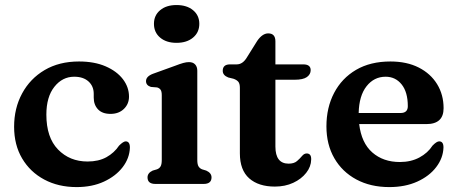

<svg xmlns="http://www.w3.org/2000/svg" viewBox="-20 -730 1816 762"><path d="M492 -346.5Q492 -317.5 471.8 -297.8Q451.5 -278 418.5 -278Q386 -278 369 -296Q352 -314 352 -342.5V-357.5Q352 -388 331.2 -406.8Q310.5 -425.5 274.5 -425.5Q227.5 -425.5 195.8 -385.5Q164 -345.5 164 -275Q164 -184.5 210.2 -136.8Q256.5 -89 327.5 -89Q371.5 -89 402.5 -106.2Q433.5 -123.5 452.5 -152Q469.5 -169 479 -169Q496 -168.5 495.5 -143.5Q494 -102 466.8 -66.5Q439.5 -31 392.5 -9.2Q345.5 12.5 284 12.5Q211.5 12.5 155.5 -17.5Q99.5 -47.5 67.8 -101.2Q36 -155 36 -227Q36 -300.5 67.8 -359.2Q99.5 -418 157.2 -452Q215 -486 293.5 -486Q354.5 -486 399 -466.8Q443.5 -447.5 467.8 -415.8Q492 -384 492 -346.5Z M680.5 -560Q640 -560 615.5 -580.8Q591 -601.5 591 -635.5Q591 -669 615.5 -689.5Q640 -710 680.5 -710Q721.5 -710 746.2 -689.5Q771 -669 771 -635.5Q771 -601.5 746.2 -580.8Q721.5 -560 680.5 -560ZM763 -449.5V-95.5Q763 -77.5 768 -69.5Q773 -61.5 782 -58L798.5 -53Q819.5 -43.5 819.5 -26Q819.5 0 788 0H597Q565.5 0 565.5 -26Q565.5 -43.5 586 -53L603 -58Q612.5 -61.5 617.2 -69.5Q622 -77.5 622 -95.5V-352Q622 -367.5 617.2 -374Q612.5 -380.5 603.5 -383L579 -385Q559.5 -391 559.5 -408Q559.5 -426.5 586.5 -437L675 -469Q694.5 -476.5 707 -480Q719.5 -483.5 730 -483.5Q746 -483.5 754.5 -474.2Q763 -465 763 -449.5Z M906.5 -417.5 886 -422.5Q864 -431 864 -449Q864 -474.5 893 -474.5H919.5Q942.5 -474.5 958.5 -500L1001 -568Q1021.5 -597.5 1044.5 -597.5Q1073 -597.5 1073 -566V-474.5H1183.5Q1213 -474.5 1213 -451.5Q1213 -435 1198 -424.2Q1183 -413.5 1149 -413.5H1073V-148.5Q1073 -80.5 1125.5 -80.5Q1147 -80.5 1158.8 -90.8Q1170.5 -101 1178.8 -111Q1187 -121 1197.5 -121Q1216 -120.5 1215 -96.5Q1214.5 -68.5 1195.2 -44Q1176 -19.5 1143.8 -4.5Q1111.5 10.5 1071 10.5Q1006 10.5 969 -22.2Q932 -55 932 -121.5V-381.5Q932 -398 925.8 -405.5Q919.5 -413 906.5 -417.5Z M1740.5 -300.5Q1740.5 -237.5 1672 -237.5H1405.5Q1414.5 -162.5 1457.8 -124.8Q1501 -87 1567 -87Q1611 -87 1644.5 -105Q1678 -123 1696.5 -152Q1713.5 -169.5 1723.5 -169Q1740.5 -168.5 1740 -144Q1738.5 -102.5 1711.2 -66.8Q1684 -31 1636 -9.2Q1588 12.5 1525 12.5Q1450.5 12.5 1394.2 -17.8Q1338 -48 1306.8 -102.2Q1275.5 -156.5 1275.5 -228.5Q1275.5 -303 1306 -361.2Q1336.5 -419.5 1393.2 -452.8Q1450 -486 1529.5 -486Q1594.5 -486 1641.8 -462Q1689 -438 1714.8 -396Q1740.5 -354 1740.5 -300.5ZM1510.5 -425.5Q1464.5 -425.5 1434.8 -387.8Q1405 -350 1403.5 -281.5H1569.5Q1598.5 -281.5 1598.5 -308.5Q1598.5 -364.5 1574 -395Q1549.5 -425.5 1510.5 -425.5Z"/></svg>

Font: Fraunces 9pt S050 SemiBold
Style: Regular
Weight: 600
Version: Version 1.000; ttfautohint (v1.8.3)